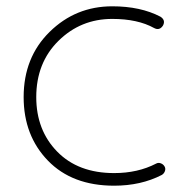

<svg xmlns="http://www.w3.org/2000/svg" viewBox="-20 -570 604 609"><path d="M342 19Q209 19 132 -60.5Q55 -140 55 -262Q55 -388 137.5 -469Q220 -550 336 -550Q426 -550 489 -517Q506 -506 497 -489Q486 -472 469 -481Q417 -510 336 -510Q236 -510 165.5 -440.5Q95 -371 95 -262Q95 -157 161.5 -89Q228 -21 342 -21Q417 -21 475 -51Q482 -55 490 -52Q498 -49 502 -42Q506 -35 503 -27Q500 -19 493 -15Q427 19 342 19Z"/></svg>

Font: Hoogli Light
Style: Regular
Weight: 300
Designer: Anand Singh Naorem
Foundry: Brand New Type
Version: Version 1.00 b007